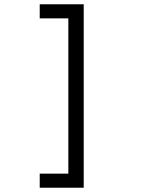

<svg xmlns="http://www.w3.org/2000/svg" viewBox="-20 -799 658 899"><path d="M372 80H166V14H300V-713H166V-779H372Z"/></svg>

Font: Fragment Mono
Style: Regular
Weight: 400
Monospace: yes
Designer: Wei Huang based on Nimbus Sans by URW Studio, based on Helvetica by Max Miedinger.
Foundry: Wei Huang
Version: Version 1.021; ttfautohint (v1.8.4.7-5d5b)